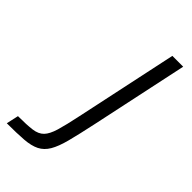

<svg xmlns="http://www.w3.org/2000/svg" viewBox="-241 -745 802 802"><g transform="rotate(45 160.0 -344.0)"><path d="M-23 0 -11 -54Q41 -54 71.5 -58Q102 -62 118.5 -79Q135 -96 146 -133Q157 -170 171 -237L267 -688H331L239 -256Q223 -181 210.5 -133Q198 -85 182 -58Q166 -31 141 -18.5Q116 -6 76.5 -3Q37 0 -23 0Z"/></g></svg>

Font: Saira Light
Style: Italic
Weight: 300
Italic angle: -12°
Designer: Hector Gatti with collaboration of the Omnibus-Type team
Foundry: Omnibus-Type
Version: Version 1.100; ttfautohint (v1.8.3)